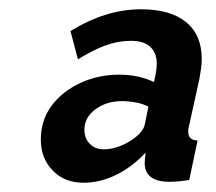

<svg xmlns="http://www.w3.org/2000/svg" viewBox="-20 -733 465 414"><path d="M160 -339Q119 -339 93.5 -365.5Q68 -392 68 -432Q68 -473 90.5 -504Q113 -535 152 -553.5Q191 -572 237 -572Q260 -572 279 -567.5Q298 -563 312 -556L316 -575Q317 -581 317.5 -586Q318 -591 318 -596Q318 -619 304 -632Q290 -645 262 -645Q235 -645 207.5 -635Q180 -625 148 -605L132 -666Q208 -713 284 -713Q347 -713 381 -685.5Q415 -658 415 -606Q415 -596 413.5 -585Q412 -574 410 -563L387 -459Q386 -456 386 -453Q386 -450 386 -448Q386 -431 406 -430L388 -345Q377 -343 365 -342Q353 -341 346 -341Q318 -341 305 -351.5Q292 -362 292 -381Q292 -386 292.5 -390.5Q293 -395 294 -404Q265 -373 230.5 -356Q196 -339 160 -339ZM204 -411Q221 -411 240 -418.5Q259 -426 274 -438.5Q289 -451 292 -464L300 -503Q289 -509 273 -512Q257 -515 243 -515Q210 -515 186 -497.5Q162 -480 162 -453Q162 -435 173.5 -423Q185 -411 204 -411Z"/></svg>

Font: Raleway Thin
Style: Bold Italic
Weight: 700
Italic angle: -12°
Version: Version 4.026